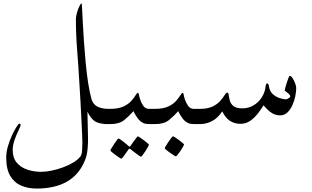

<svg xmlns="http://www.w3.org/2000/svg" viewBox="-20 -720 1811 1114"><path d="M649.4 -44.4Q649.4 -27.8 643.1 -13.9Q636.7 0 610.4 0Q559.1 0 533.9 -14.2Q508.8 -28.3 487.3 -72.3Q487.3 -33.2 489 5.6Q490.7 44.4 490.7 83.5Q490.7 93.8 490.7 103.5Q490.7 113.3 489.7 123Q489.3 138.2 485.6 164.3Q481.9 190.4 469.2 218.8Q401.9 374 191.4 374Q144.5 374 104.5 357.7Q64.5 341.3 40.3 302Q16.1 262.7 16.1 193.8Q16.1 161.6 26.4 127.2Q36.6 92.8 50.5 63.2Q64.5 33.7 76.4 15.4Q88.4 -2.9 91.3 -2.9Q99.6 -2.9 99.6 7.3Q99.6 11.7 88.1 34.9Q76.7 58.1 65.2 89.6Q53.7 121.1 53.7 150.9Q53.7 195.8 77.1 223.6Q100.6 251.5 138.4 264.2Q176.3 276.9 218.8 276.9Q245.6 276.9 279.3 270Q313 263.2 346.4 250.7Q379.9 238.3 407 221.7Q434.1 205.1 448.2 185.5Q454.6 177.2 456.3 152.8Q458 128.4 458 108.9Q458 95.7 456.5 60.8Q455.1 25.9 452.6 -22.5Q450.2 -70.8 447.3 -125.5Q444.3 -180.2 440.9 -232.4Q434.6 -342.3 427.5 -430.7Q420.4 -519 420.4 -610.4Q420.4 -623.5 426.3 -645Q432.1 -666.5 440.2 -683.3Q448.2 -700.2 453.6 -700.2Q454.6 -700.2 456.3 -670.4Q458 -640.6 460.4 -590.8Q462.9 -541 467 -480.2Q471.2 -419.4 477.1 -356.7Q482.9 -293.9 491.5 -238.3Q500 -182.6 511.2 -143.6Q520.5 -113.8 545.9 -101.1Q571.3 -88.4 610.4 -88.4Q636.7 -88.4 643.1 -74.7Q649.4 -61 649.4 -44.4Z M910.6 -44.4Q910.6 -27.8 904.5 -13.9Q898.4 0 871.6 0H844.2Q824.7 0 811 -6.3Q797.4 -12.7 786.1 -24.9Q778.8 -33.2 769.3 -47.9Q759.8 -62.5 754.4 -75.2Q729.5 -46.9 700.7 -23.4Q671.9 0 619.6 0H593.8Q566.9 0 560.8 -13.9Q554.7 -27.8 554.7 -44.4Q554.7 -61 560.8 -74.7Q566.9 -88.4 593.8 -88.4H619.6Q667.5 -88.4 696.8 -102.3Q726.1 -116.2 742.2 -134.8Q758.3 -153.3 766.6 -167.2Q774.9 -181.2 780.3 -181.2Q784.7 -181.2 786.4 -169.2Q788.1 -157.2 793.5 -142.1Q798.8 -125 811 -106.7Q823.2 -88.4 844.2 -88.4H871.6Q898.4 -88.4 904.5 -74.7Q910.6 -61 910.6 -44.4ZM844.2 119.6Q844.2 122.1 838.1 133.1Q832 144 823.5 157.2Q814.9 170.4 807.6 179.9Q800.3 189.5 797.4 189.5Q795.9 189.5 786.9 183.1Q777.8 176.8 766.4 168.2Q754.9 159.7 746.3 152.8Q737.8 146 736.8 145.5Q733.9 143.1 731.4 143.1Q729 143.1 726.6 145.5Q725.6 146.5 716.3 160.2Q707 173.8 697 187.3Q687 200.7 684.1 200.7Q682.1 200.7 672.1 194.3Q662.1 188 650.1 179.2Q638.2 170.4 629.4 162.8Q620.6 155.3 620.6 152.8Q620.6 149.9 627.2 139.2Q633.8 128.4 642.3 115.5Q650.9 102.5 658.2 93Q665.5 83.5 667 83.5Q671.4 83.5 685.1 93.8Q698.7 104 711.4 114.5Q724.1 125 725.1 126.5Q729.5 130.9 731.4 130.9Q734.4 130.9 737.8 125.5Q738.8 124 748.3 110.6Q757.8 97.2 767.8 84Q777.8 70.8 779.8 70.8Q782.2 70.8 792.2 77.6Q802.2 84.5 814.5 93.5Q826.7 102.5 835.4 110.4Q844.2 118.2 844.2 119.6Z M1170.4 -44.4Q1170.4 -27.8 1164.3 -13.9Q1158.2 0 1131.3 0H1104Q1084.5 0 1070.8 -6.3Q1057.1 -12.7 1045.9 -24.9Q1038.6 -33.2 1029.1 -47.9Q1019.5 -62.5 1014.2 -75.2Q989.3 -46.9 960.4 -23.4Q931.6 0 879.4 0H853.5Q826.7 0 820.6 -13.9Q814.5 -27.8 814.5 -44.4Q814.5 -61 820.6 -74.7Q826.7 -88.4 853.5 -88.4H879.4Q927.2 -88.4 956.5 -102.3Q985.8 -116.2 1002 -134.8Q1018.1 -153.3 1026.4 -167.2Q1034.7 -181.2 1040 -181.2Q1044.4 -181.2 1046.1 -169.2Q1047.9 -157.2 1053.2 -142.1Q1058.6 -125 1070.8 -106.7Q1083 -88.4 1104 -88.4H1131.3Q1158.2 -88.4 1164.3 -74.7Q1170.4 -61 1170.4 -44.4ZM1047.9 118.2Q1047.9 120.6 1041.7 131.6Q1035.6 142.6 1027.1 155.5Q1018.6 168.5 1010.7 178Q1002.9 187.5 1000 187.5Q998.5 187.5 988.5 181.2Q978.5 174.8 966.3 166.3Q954.1 157.7 945.1 150.1Q936 142.6 936 140.1Q936 137.2 942.4 126.5Q948.7 115.7 957.5 102.8Q966.3 89.8 973.9 80.3Q981.4 70.8 983.4 70.8Q986.3 70.8 996.6 77.4Q1006.8 84 1018.6 92.8Q1030.3 101.6 1039.1 109.1Q1047.9 116.7 1047.9 118.2Z M1698.7 -209Q1698.7 -188 1693.1 -160.9Q1687.5 -133.8 1676 -108.6Q1664.6 -83.5 1647.2 -67.1Q1629.9 -50.8 1606 -50.8Q1580.1 -50.8 1561 -62Q1542 -73.2 1529.3 -87.2Q1516.6 -101.1 1508.8 -108.9Q1494.6 -85 1475.1 -60.1Q1455.6 -35.2 1430.7 -18.3Q1405.8 -1.5 1375 -1.5Q1341.8 -1.5 1314.9 -18.3Q1288.1 -35.2 1269.5 -73.7Q1242.7 -33.7 1209.2 -16.8Q1175.8 0 1139.2 0H1113.3Q1086.4 0 1080.3 -13.9Q1074.2 -27.8 1074.2 -44.4Q1074.2 -61 1080.3 -74.7Q1086.4 -88.4 1113.3 -88.4H1139.2Q1186 -88.4 1214.4 -102.5Q1242.7 -116.7 1258.8 -135.5Q1274.9 -154.3 1283.4 -168.5Q1292 -182.6 1298.8 -182.6Q1305.7 -182.6 1307.1 -168.9Q1308.6 -155.3 1313.2 -137Q1317.9 -118.7 1334 -105Q1350.1 -91.3 1385.7 -91.3Q1421.4 -91.3 1450.9 -108.6Q1480.5 -126 1499.3 -155.8Q1518.1 -185.5 1521.5 -221.7Q1523.4 -236.3 1532.2 -236.3Q1533.2 -236.3 1536.6 -232.2Q1540 -228 1540.5 -218.8Q1544.9 -189 1564.2 -172.6Q1583.5 -156.2 1605.5 -149.9Q1627.4 -143.6 1640.6 -143.6Q1644 -143.6 1654.1 -149.7Q1664.1 -155.8 1664.1 -160.6Q1664.1 -167.5 1656 -175Q1647.9 -182.6 1639.9 -188.2Q1631.8 -193.8 1631.8 -195.3Q1631.8 -197.8 1635.3 -210.9Q1638.7 -224.1 1643.8 -240Q1648.9 -255.9 1653.6 -267.8Q1658.2 -279.8 1661.1 -279.8Q1668.9 -279.8 1677.7 -266.4Q1686.5 -252.9 1692.6 -236.1Q1698.7 -219.2 1698.7 -209Z"/></svg>

Font: Scheherazade New
Style: Regular
Weight: 400
Designer: SIL International
Foundry: SIL International
Version: Version 4.000